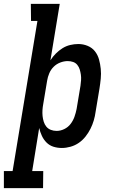

<svg xmlns="http://www.w3.org/2000/svg" viewBox="-77 -755 597 990"><path d="M-57 215V127H-12L116 -647H83L82 -735H231L183 -444Q195 -463 211 -479Q227 -495 245.5 -506.5Q264 -518 285 -523Q306 -528 327 -528Q352 -528 375 -518.5Q398 -509 412.5 -490.5Q427 -472 433.5 -448.5Q440 -425 442.5 -400Q445 -375 442.5 -349.5Q440 -324 436 -299L416 -179Q413 -156 406.5 -134Q400 -112 389.5 -91Q379 -70 364 -51Q349 -32 329.5 -18.5Q310 -5 287 1.5Q264 8 242 8Q219 8 198.5 1.5Q178 -5 163 -20Q148 -35 139 -54.5Q130 -74 125 -95L89 127H146L145 215ZM215 -80Q235 -80 254.5 -89.5Q274 -99 287 -116Q300 -133 307 -153Q314 -173 318 -193L338 -313Q340 -327 341 -341.5Q342 -356 340 -370Q338 -384 334 -397Q330 -410 321.5 -420.5Q313 -431 300 -435.5Q287 -440 272 -440Q253 -440 233.5 -432.5Q214 -425 199.5 -410.5Q185 -396 177 -377Q169 -358 166 -339L146 -219Q143 -203 142 -187.5Q141 -172 142.5 -157Q144 -142 148.5 -127.5Q153 -113 162 -102Q171 -91 185 -85.5Q199 -80 215 -80Z"/></svg>

Font: Iosevka Curly Slab Semibold
Style: Italic
Weight: 600
Italic angle: -9°
Monospace: yes
Designer: Belleve Invis
Foundry: Belleve Invis
Version: Version 22.1.2; ttfautohint (v1.8.4)